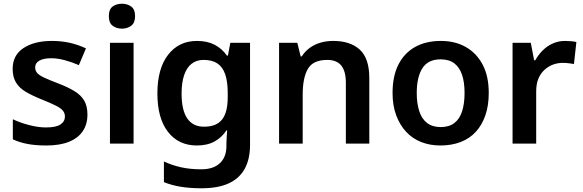

<svg xmlns="http://www.w3.org/2000/svg" viewBox="-20 -772 3131 1032"><path d="M450 -156Q450 -104 425 -67Q400 -30 351 -10Q302 10 229 10Q172 10 129 2Q86 -6 49 -23V-131Q89 -112 137.5 -99.5Q186 -87 227 -87Q281 -87 305 -103Q329 -119 329 -146Q329 -163 318.5 -176.5Q308 -190 280.5 -204Q253 -218 203 -238Q153 -258 118.5 -278.5Q84 -299 66 -328.5Q48 -358 48 -402Q48 -475 106 -513.5Q164 -552 259 -552Q310 -552 354.5 -542Q399 -532 442 -512L404 -422Q367 -438 328 -448.5Q289 -459 256 -459Q214 -459 191.5 -446Q169 -433 169 -410Q169 -392 180 -379.5Q191 -367 219 -354Q247 -341 297 -322Q346 -303 380.5 -282Q415 -261 432.5 -231.5Q450 -202 450 -156Z M698 -542V0H571V-542ZM636 -752Q664 -752 685 -737Q706 -722 706 -685Q706 -649 685 -633.5Q664 -618 636 -618Q606 -618 585.5 -633.5Q565 -649 565 -685Q565 -722 585.5 -737Q606 -752 636 -752Z M1039 -552Q1094 -552 1133.5 -531.5Q1173 -511 1200 -473H1205L1218 -542H1324V6Q1324 83 1295.5 135Q1267 187 1209.5 213.5Q1152 240 1063 240Q1002 240 952.5 232Q903 224 861 207V96Q904 116 952.5 127Q1001 138 1062 138Q1127 138 1162 105Q1197 72 1197 13V-3Q1197 -16 1198.5 -36.5Q1200 -57 1201 -71H1197Q1172 -33 1133 -11.5Q1094 10 1038 10Q940 10 883 -63Q826 -136 826 -270Q826 -403 883.5 -477.5Q941 -552 1039 -552ZM1074 -450Q1036 -450 1009.5 -429Q983 -408 969.5 -367.5Q956 -327 956 -269Q956 -180 986.5 -135.5Q1017 -91 1076 -91Q1110 -91 1134 -100.5Q1158 -110 1173.5 -129.5Q1189 -149 1196.5 -179Q1204 -209 1204 -250V-272Q1204 -333 1190.5 -372.5Q1177 -412 1148.5 -431Q1120 -450 1074 -450Z M1771 -552Q1863 -552 1914 -505Q1965 -458 1965 -353V0H1839V-327Q1839 -389 1814.5 -419.5Q1790 -450 1739 -450Q1663 -450 1635 -402Q1607 -354 1607 -264V0H1480V-542H1578L1596 -469H1602Q1620 -497 1646 -515.5Q1672 -534 1703.5 -543Q1735 -552 1771 -552Z M2607 -272Q2607 -205 2589 -152.5Q2571 -100 2537.5 -63.5Q2504 -27 2455.5 -8.5Q2407 10 2347 10Q2291 10 2244 -8.5Q2197 -27 2163 -63.5Q2129 -100 2109.5 -152.5Q2090 -205 2090 -272Q2090 -363 2121.5 -425Q2153 -487 2211 -519.5Q2269 -552 2350 -552Q2426 -552 2483.5 -519.5Q2541 -487 2574 -425Q2607 -363 2607 -272ZM2220 -272Q2220 -216 2233.5 -174.5Q2247 -133 2275.5 -111Q2304 -89 2349 -89Q2394 -89 2422.5 -111Q2451 -133 2464 -174.5Q2477 -216 2477 -272Q2477 -330 2463.5 -370Q2450 -410 2422 -431.5Q2394 -453 2348 -453Q2281 -453 2250.5 -405.5Q2220 -358 2220 -272Z M3017 -552Q3032 -552 3049.5 -550.5Q3067 -549 3078 -546L3065 -428Q3053 -430 3037.5 -432Q3022 -434 3004 -434Q2978 -434 2953 -425Q2928 -416 2907 -397Q2886 -378 2874 -349.5Q2862 -321 2862 -281V0H2735V-542H2833L2851 -448H2857Q2873 -477 2897 -501Q2921 -525 2951.5 -538.5Q2982 -552 3017 -552Z"/></svg>

Font: Noto Sans Khmer SemiBold
Style: Regular
Weight: 600
Version: Version 2.003